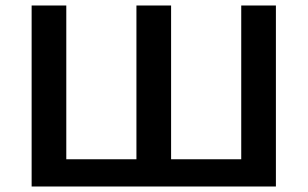

<svg xmlns="http://www.w3.org/2000/svg" viewBox="-20 -678 1118 698"><path d="M857 -658H983V0H95V-658H221V-99H476V-658H602V-99H857Z"/></svg>

Font: EauTest
Style: Bold
Weight: 700
Designer: Christian Thalmann (Catharsis Fonts)
Version: Version 0.001;PS 000.001;hotconv 1.0.88;makeotf.lib2.5.64775